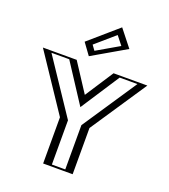

<svg xmlns="http://www.w3.org/2000/svg" viewBox="-200 -1315 1279 1455"><g transform="rotate(20 439.5 -587.0)"><path d="M41.5 -825H267.5L439.5 -561L611.5 -825H837.5L533.5 -370V0H345.5V-370ZM322.5 -976 378.5 -899 616.5 -1037 525.5 -1152ZM69.6 -810H259.4L439.5 -533.5L619.6 -810H809.4L518.5 -374.5V-15H360.5V-374.5ZM342.7 -973.7 523.5 -1130.4 594 -1041.3 382.7 -918.8ZM69.6 -810 360.5 -374.5V-15H518.5V-374.5L809.4 -810H619.6L439.5 -533.5L259.4 -810ZM342.7 -973.7 382.7 -918.8 594 -1041.3 523.5 -1130.4ZM41.5 -825 345.5 -370V0H533.5V-370L837.5 -825H611.5L439.5 -561L267.5 -825ZM322.5 -976 525.5 -1152 616.5 -1037 378.5 -899ZM92.8 -810H236.1L439.5 -497.8L642.9 -810H786.2L493.5 -371.9V-15H385.5V-371.9ZM364.8 -974.9 518.5 -1108.1 572.9 -1039.3 393.5 -935.3ZM18.3 -825 320.5 -372.7V0H558.5V-372.7L860.7 -825H588.2L439.5 -596.7L290.8 -825ZM300.4 -974.8 367.6 -882.4 637.6 -1038.9 530.5 -1174.3Z"/></g></svg>

Font: Hussar Outliner
Style: Regular
Weight: 700
Foundry: Cannot Into Space Fonts
Version: Version 0.92